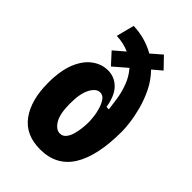

<svg xmlns="http://www.w3.org/2000/svg" viewBox="-216 -796 899 899"><g transform="rotate(45 234.0 -346.0)"><path d="M225 16Q128 16 79.5 -50.5Q31 -117 31 -231Q31 -313 53 -366Q75 -419 111 -445Q147 -471 188 -471Q232 -471 263 -440Q294 -409 304 -345L320 -344Q317 -371 311.5 -407Q306 -443 292 -481Q278 -519 251 -550L185 -493L134 -549L188 -595Q170 -603 149 -608Q128 -613 103 -614L126 -703Q169 -701 204.5 -690.5Q240 -680 269 -663L321 -708L373 -654L328 -616Q363 -580 384 -537Q405 -494 416.5 -451Q428 -408 432.5 -372Q437 -336 437 -314Q437 -152 384.5 -68Q332 16 225 16ZM237 -102Q256 -102 267.5 -116Q279 -130 285 -151Q291 -172 293.5 -193.5Q296 -215 296 -229V-243Q296 -251 293.5 -272Q291 -293 284 -316Q277 -339 265.5 -355.5Q254 -372 235 -372Q210 -372 191 -337Q172 -302 172 -235Q172 -166 192 -134Q212 -102 237 -102Z"/></g></svg>

Font: Bricolage Grotesque 12pt Condensed Bricolage Grotesque 10pt Condensed Regular
Style: Bold
Weight: 700
Width: 3
Designer: Mathieu Triay
Foundry: Atelier Triay
Version: Version 1.001; ttfautohint (v1.8.4.7-5d5b);gftools[0.9.33.de